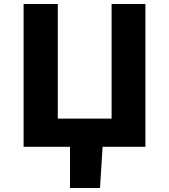

<svg xmlns="http://www.w3.org/2000/svg" viewBox="-20 -734 845 960"><path d="M330 0H98V-714H269V-141H538V-714H707V0H493L480 206H330Z"/></svg>

Font: Nebula Sans Bold
Style: Regular
Weight: 700
Designer: Paul D. Hunt for Adobe (as Source Sans)
Foundry: Nebula Entertainment & Broadcasting LLC
Version: Version 1.010